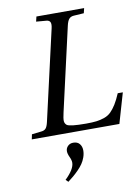

<svg xmlns="http://www.w3.org/2000/svg" viewBox="-103 -760 808 1105"><g transform="rotate(-10 301.5 -207.5)"><path d="M190.9 263.2Q246.1 210 246.1 171.9Q246.1 157.2 236.6 137.2Q227.1 117.2 227.1 102.1Q227.1 85 239.5 72.5Q252 60.1 271 60.1Q295.9 60.1 308.3 75.4Q320.8 90.8 320.8 113.8Q320.8 133.8 313.5 154.1Q306.2 174.3 295.4 189.9Q284.7 205.6 267.8 222.7Q251 239.7 237.3 251.2Q223.6 262.7 205.1 276.9ZM40 0 45.9 -28.8 101.1 -35.2Q119.1 -36.6 128.2 -46.9Q137.2 -57.1 143.1 -83L263.2 -608.9Q269 -633.8 263.7 -645.3Q258.3 -656.7 241.2 -658.2L182.1 -663.1L189 -691.9H467.8L460.9 -663.1L400.9 -659.2Q382.8 -657.7 373.3 -646.2Q363.8 -634.8 357.9 -608.9L247.1 -122.1Q238.8 -86.9 239.7 -72Q240.7 -57.1 252 -47.9Q269 -35.2 363.8 -35.2Q400.4 -35.2 424.3 -38.1Q448.2 -41 471.2 -49.1Q494.1 -57.1 510.5 -73.2Q526.9 -89.4 542.2 -114Q557.6 -138.7 573.2 -175.8H603L551.8 0Z"/></g></svg>

Font: Linguistics Pro
Style: Italic
Weight: 400
Italic angle: -12°
Designer: Stefan Peev, Context Ltd
Foundry: Stefan Peev, Context Ltd
Version: Version 001.000